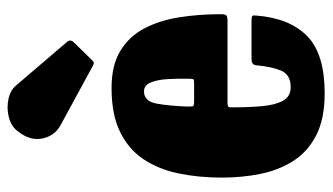

<svg xmlns="http://www.w3.org/2000/svg" viewBox="-203 -645 866 500"><g transform="rotate(-90 230.0 -395.0)"><path d="M17.5 -250Q17.5 -310 28.2 -362.2Q39 -414.5 65 -453.8Q91 -493 136.2 -515.2Q181.5 -537.5 251 -537.5Q310 -537.5 347.8 -514.5Q385.5 -491.5 406.2 -451.8Q427 -412 435 -361Q443 -310 443 -253Q443 -242 440 -238.8Q437 -235.5 425.5 -235.5H213Q203 -235.5 201.5 -232.5Q200 -229.5 200.5 -220.5Q200.5 -179.5 203.5 -145.8Q206.5 -112 217.5 -91.5Q228.5 -71 253 -71Q285.5 -71 296 -95.8Q306.5 -120.5 310 -161Q311 -173 326.5 -173H426.5Q436.5 -173 438.5 -170.8Q440.5 -168.5 439.5 -160.5Q432.5 -73.5 386 -28Q339.5 17.5 237.5 17.5Q171 17.5 128.2 -4.2Q85.5 -26 61.2 -63.8Q37 -101.5 27.2 -149.5Q17.5 -197.5 17.5 -250ZM216 -322.5H261.5Q272 -322.5 273.2 -324Q274.5 -325.5 275 -334.5Q275.5 -363.5 274 -390.8Q272.5 -418 265.2 -435.5Q258 -453 242 -453Q216 -453 210 -419.2Q204 -385.5 202.5 -339Q202.5 -329 203.2 -325.8Q204 -322.5 216 -322.5ZM309 -586 154.5 -670Q126.5 -685 119.5 -717Q112.5 -749 137.5 -781Q151 -799 174.8 -805Q198.5 -811 222 -806Q245.5 -801 258 -785.5L370 -654.5Q378.5 -645.5 370.5 -636.5L324 -589Q320 -584.5 317.2 -583.8Q314.5 -583 309 -586Z"/></g></svg>

Font: Besley* Condensed Heavy
Style: Regular
Weight: 800
Width: 3
Designer: Owen Earl
Foundry: indestructible type*
Version: Version 3.000; ttfautohint (v1.8.3)